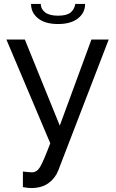

<svg xmlns="http://www.w3.org/2000/svg" viewBox="-20 -721 585 966"><path d="M136.2 -701.2H185.1Q185.1 -675.8 206.8 -658.9Q228.5 -642.1 272 -642.1Q314.9 -642.1 334.5 -657.5Q354 -672.9 358.9 -701.2H408.2Q408.2 -656.7 372.3 -628.4Q336.4 -600.1 272 -600.1Q207.5 -600.1 171.9 -628.4Q136.2 -656.7 136.2 -701.2ZM95.2 142.1Q129.4 146 141.1 146Q165 146 181.2 119.9Q197.3 93.8 232.9 0L12.2 -522H105L280.8 -88.9L439.9 -522H526.9L272.9 137.2Q257.8 175.8 223.9 200.4Q189.9 225.1 137.2 225.1Q117.7 225.1 95.2 220.2Z"/></svg>

Font: Rawline Medium
Style: Regular
Weight: 500
Designer: Matt McInerney, Pablo Impallari, Rodrigo Fuenzalida
Foundry: Matt McInerney, Pablo Impallari, Rodrigo Fuenzalida
Version: Version 4.020;PS 004.020;hotconv 1.0.88;makeotf.lib2.5.64775